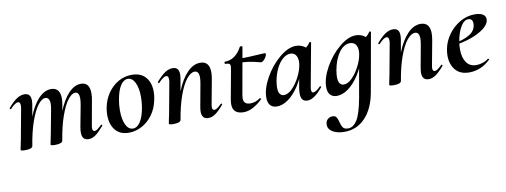

<svg xmlns="http://www.w3.org/2000/svg" viewBox="-61 -794 3693 1402"><g transform="rotate(-10 1785.5 -92.5)"><path d="M502 -48Q502 -68 506 -89L536 -248Q541 -278 541 -294Q541 -342 512 -342Q486 -342 457 -304.5Q428 -267 401.5 -192Q375 -117 358 -12L340 -13Q359 -133 393.5 -220Q428 -307 472 -353Q516 -399 564 -399Q628 -399 628 -318Q628 -291 623 -267L591 -89Q588 -74 588 -65Q588 -42 604 -42Q614 -42 625.5 -50.5Q637 -59 656 -77Q658 -79 660 -79Q663 -79 665 -75.5Q667 -72 664 -69Q630 -29 604 -10Q578 9 550 9Q502 9 502 -48ZM47 0 51 -21Q61 -68 62 -74L103 -297Q105 -306 105 -319Q105 -346 88 -346Q67 -346 30 -306Q29 -305 27 -305Q24 -305 22 -308.5Q20 -312 22 -315Q58 -357 86.5 -376Q115 -395 144 -395Q191 -395 191 -342Q191 -327 188 -309L136 -12Q131 8 80 8Q47 8 47 0ZM269 0 273 -21Q283 -68 284 -74L317 -250Q322 -278 322 -293Q322 -318 313.5 -330Q305 -342 290 -342Q263 -342 233.5 -302.5Q204 -263 178 -188Q152 -113 136 -12L118 -13Q137 -131 170.5 -218Q204 -305 248.5 -352Q293 -399 343 -399Q375 -399 392 -378.5Q409 -358 409 -317Q409 -299 404 -269L358 -12Q356 -3 342 2.5Q328 8 302 8Q269 8 269 0Z M714 -139Q714 -169 719 -193Q730 -253 762.5 -300Q795 -347 841 -373Q887 -399 940 -399Q1007 -399 1042.5 -358.5Q1078 -318 1078 -250Q1078 -223 1072 -193Q1059 -127 1024.5 -80.5Q990 -34 943.5 -10Q897 14 849 14Q783 14 748.5 -28.5Q714 -71 714 -139ZM973 -149Q980 -188 980 -228Q980 -293 960.5 -334Q941 -375 907 -375Q877 -375 853.5 -340Q830 -305 818 -236Q811 -197 811 -157Q811 -92 830 -51.5Q849 -11 883 -11Q915 -11 938.5 -48Q962 -85 973 -149Z M1390 -47Q1390 -62 1395 -89L1424 -248Q1429 -276 1429 -293Q1429 -342 1397 -342Q1368 -342 1337 -303.5Q1306 -265 1279 -190Q1252 -115 1235 -12L1217 -13Q1236 -131 1271 -218Q1306 -305 1351.5 -352Q1397 -399 1448 -399Q1517 -399 1517 -316Q1517 -297 1512 -267L1479 -89Q1476 -74 1476 -65Q1476 -42 1492 -42Q1502 -42 1514.5 -51Q1527 -60 1545 -77Q1547 -79 1548 -79Q1551 -79 1553 -75.5Q1555 -72 1553 -69Q1519 -29 1492.5 -10Q1466 9 1438 9Q1390 9 1390 -47ZM1146 0 1150 -21Q1160 -68 1161 -74L1202 -297Q1204 -306 1204 -319Q1204 -346 1187 -346Q1166 -346 1129 -306Q1128 -305 1126 -305Q1123 -305 1121 -308.5Q1119 -312 1121 -315Q1157 -357 1185.5 -376Q1214 -395 1243 -395Q1290 -395 1290 -342Q1290 -327 1287 -309L1235 -12Q1230 8 1179 8Q1146 8 1146 0Z M1619 -61Q1619 -76 1622 -94L1661 -306Q1665 -330 1665 -334Q1665 -349 1656.5 -354Q1648 -359 1627 -359Q1624 -359 1624 -366Q1624 -375 1627 -375Q1707 -375 1754 -463Q1756 -466 1761 -466Q1766 -466 1770 -464Q1774 -462 1773 -460L1711 -111Q1709 -95 1709 -89Q1709 -65 1721.5 -54Q1734 -43 1760 -43Q1798 -43 1832 -68H1833Q1836 -68 1839.5 -65Q1843 -62 1841 -60Q1766 12 1700 12Q1619 12 1619 -61ZM1733 -349 1735 -378Q1795 -378 1887 -384Q1917 -386 1925 -386Q1932 -386 1932 -377Q1932 -370 1924.5 -356.5Q1917 -343 1906 -333.5Q1895 -324 1886 -325Q1800 -349 1733 -349Z M1880 -63Q1880 -130 1924.5 -209.5Q1969 -289 2034.5 -344Q2100 -399 2158 -399Q2192 -399 2221 -380Q2250 -361 2253 -324L2193 -357Q2210 -359 2228.5 -373Q2247 -387 2260 -407Q2262 -409 2264 -409Q2267 -409 2270 -407Q2273 -405 2272 -404L2214 -89Q2211 -76 2211 -66Q2211 -42 2225 -42Q2244 -42 2279 -77Q2280 -78 2282 -78Q2285 -78 2287 -74.5Q2289 -71 2287 -69Q2223 9 2175 9Q2149 9 2137 -5.5Q2125 -20 2125 -51Q2125 -68 2128 -89L2153 -229L2174 -246Q2151 -167 2113 -108Q2075 -49 2031.5 -18Q1988 13 1947 13Q1916 13 1898 -6Q1880 -25 1880 -63ZM2158 -253Q2161 -270 2161 -283Q2161 -314 2147 -332Q2133 -350 2108 -350Q2080 -350 2052.5 -327Q2025 -304 2004.5 -263Q1984 -222 1975 -172Q1970 -140 1970 -124Q1970 -91 1981 -75.5Q1992 -60 2011 -60Q2041 -60 2072.5 -91.5Q2104 -123 2127.5 -168.5Q2151 -214 2158 -253Z M2280 208Q2280 182 2295.5 168Q2311 154 2331 154Q2352 154 2360.5 166.5Q2369 179 2375 204Q2382 232 2392.5 246.5Q2403 261 2431 261Q2468 261 2496.5 217.5Q2525 174 2547 56L2597 -229L2618 -246Q2595 -167 2557 -108Q2519 -49 2475.5 -18Q2432 13 2391 13Q2360 13 2342 -6Q2324 -25 2324 -63Q2324 -130 2368.5 -209.5Q2413 -289 2478.5 -344Q2544 -399 2602 -399Q2636 -399 2665 -380Q2694 -361 2697 -324L2637 -357Q2654 -359 2672.5 -373Q2691 -387 2704 -407Q2706 -409 2708 -409Q2711 -409 2714 -407Q2717 -405 2716 -404L2638 33Q2616 151 2553.5 216Q2491 281 2400 281Q2347 281 2313.5 261Q2280 241 2280 208ZM2602 -253Q2605 -270 2605 -283Q2605 -315 2590.5 -332.5Q2576 -350 2550 -350Q2504 -350 2468.5 -300.5Q2433 -251 2419 -172Q2414 -140 2414 -124Q2414 -91 2425 -75.5Q2436 -60 2455 -60Q2485 -60 2516.5 -91.5Q2548 -123 2571.5 -168.5Q2595 -214 2602 -253Z M3024 -47Q3024 -62 3029 -89L3058 -248Q3063 -276 3063 -293Q3063 -342 3031 -342Q3002 -342 2971 -303.5Q2940 -265 2913 -190Q2886 -115 2869 -12L2851 -13Q2870 -131 2905 -218Q2940 -305 2985.5 -352Q3031 -399 3082 -399Q3151 -399 3151 -316Q3151 -297 3146 -267L3113 -89Q3110 -74 3110 -65Q3110 -42 3126 -42Q3136 -42 3148.5 -51Q3161 -60 3179 -77Q3181 -79 3182 -79Q3185 -79 3187 -75.5Q3189 -72 3187 -69Q3153 -29 3126.5 -10Q3100 9 3072 9Q3024 9 3024 -47ZM2780 0 2784 -21Q2794 -68 2795 -74L2836 -297Q2838 -306 2838 -319Q2838 -346 2821 -346Q2800 -346 2763 -306Q2762 -305 2760 -305Q2757 -305 2755 -308.5Q2753 -312 2755 -315Q2791 -357 2819.5 -376Q2848 -395 2877 -395Q2924 -395 2924 -342Q2924 -327 2921 -309L2869 -12Q2864 8 2813 8Q2780 8 2780 0Z M3236 -136Q3236 -158 3241 -185Q3251 -239 3285.5 -288Q3320 -337 3372 -368Q3424 -399 3484 -399Q3522 -399 3543 -386Q3564 -373 3564 -350Q3564 -315 3524 -283.5Q3484 -252 3420 -230Q3356 -208 3287 -201L3289 -214Q3371 -227 3417.5 -256Q3464 -285 3464 -336Q3464 -353 3455.5 -362.5Q3447 -372 3432 -372Q3399 -372 3374 -329Q3349 -286 3338 -218Q3334 -194 3334 -166Q3334 -105 3359 -68.5Q3384 -32 3433 -32Q3454 -32 3478.5 -39.5Q3503 -47 3523 -63H3524Q3527 -63 3529.5 -60Q3532 -57 3530 -55Q3494 -20 3454 -4Q3414 12 3374 12Q3305 12 3270.5 -30Q3236 -72 3236 -136Z"/></g></svg>

Font: Cormorant Infant
Style: Bold Italic
Weight: 700
Italic angle: -10°
Designer: Christian Thalmann (Catharsis Fonts)
Foundry: Catharsis Fonts
Version: Version 4.000